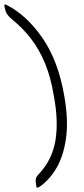

<svg xmlns="http://www.w3.org/2000/svg" viewBox="-41 -719 385 884"><path d="M255 -277Q275 -163 262.5 -79Q250 5 215.5 60.5Q181 116 136 144Q127 148 126 138Q122 115 124 104.5Q126 94 139 81Q199 17 214 -71Q229 -159 207 -277Q193 -363 166.5 -427Q140 -491 102 -540.5Q64 -590 13 -631Q-3 -645 -9.5 -655.5Q-16 -666 -21 -691Q-22 -702 -12 -697Q80 -651 153.5 -545.5Q227 -440 255 -277Z"/></svg>

Font: Zain Light
Style: Italic
Weight: 300
Italic angle: -10°
Designer: Zain,Boutros
Foundry: Mobile Telecommunications Company (Zain), 2024
Version: Version 1.51; ttfautohint (v1.8.4)